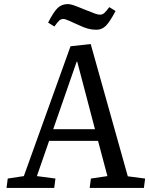

<svg xmlns="http://www.w3.org/2000/svg" viewBox="-20 -922 732 942"><path d="M425 -706 607 -57 692 -46 686 0H420L426 -46L507 -58L461 -231H221L161 -58L252 -46L246 0H12L18 -46L97 -58L326 -695ZM241 -288H446L359 -619H356ZM453 -776Q431 -776 411 -781.5Q391 -787 364 -800Q302 -829 293 -829Q280 -829 271.5 -822Q263 -815 247 -792L216 -811Q243 -864 263 -883Q283 -902 313 -902Q324 -902 340.5 -896.5Q357 -891 398 -874Q430 -861 445.5 -855.5Q461 -850 471 -850Q482 -850 491 -857.5Q500 -865 516 -887L547 -868Q519 -815 499.5 -795.5Q480 -776 453 -776Z"/></svg>

Font: Literata 12pt
Style: Italic
Weight: 400
Italic angle: -2°
Designer: Latin by Veronika Burian and Jose Scaglione. Greek by Irene Vlachou. Cyrillic by Vera Evstafieva
Foundry: TypeTogether
Version: Version 3.002